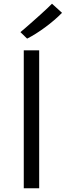

<svg xmlns="http://www.w3.org/2000/svg" viewBox="-20 -1014 354 1034"><path d="M108 0V-743H191V0ZM126 -806 90 -841Q96.5 -846 113.8 -861Q131 -876 153.5 -895.8Q176 -915.5 198 -935.5Q220 -955.5 237 -971.5Q254 -987.5 260 -994L314 -945Q276 -906 223.5 -867.2Q171 -828.5 126 -806Z"/></svg>

Font: Merriweather Sans Light
Style: Regular
Weight: 300
Designer: Eben Sorkin
Foundry: Eben Sorkin
Version: Version 2.001; ttfautohint (v1.8.3)